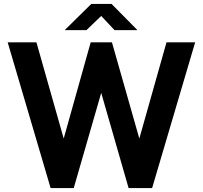

<svg xmlns="http://www.w3.org/2000/svg" viewBox="-20 -955 1030 975"><path d="M752.5 0H633L494 -483.5L354.5 0H237L19 -740H165L303.5 -251.5L440.5 -740H548.5L687.5 -251.5L825.5 -740H971ZM494 -874 419 -802H308.5L443.5 -935H546.5L678 -802H561.5Z"/></svg>

Font: 1883 Sans
Style: Bold
Weight: 700
Designer: 1883 Sans project is a fork of Public Sans.
Version: Version 1.009